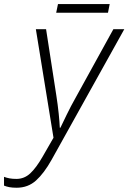

<svg xmlns="http://www.w3.org/2000/svg" viewBox="-126 -673 626 936"><path d="M-44.9 242.2Q-65.9 242.2 -80.1 239.5Q-94.2 236.8 -106.4 231.9V189Q-94.2 193.8 -79.6 196.5Q-64.9 199.2 -45.9 199.2Q-7.8 199.2 21.2 172.4Q50.3 145.5 82 90.3L134.8 -1.5L48.8 -530.8H98.6L148.4 -209Q155.8 -161.6 160.2 -118.9Q164.6 -76.2 165.5 -50.3H168.5Q179.2 -72.8 199.5 -114.5Q219.7 -156.2 242.2 -195.8L426.8 -530.8H480L125.5 106Q88.9 171.4 49.8 206.8Q10.7 242.2 -44.9 242.2ZM147.9 -610.8 156.7 -653.3H408.7L400.4 -610.8Z"/></svg>

Font: Open Sans Light
Style: Italic
Weight: 300
Italic angle: -12°
Designer: Monotype Design Team
Foundry: Monotype Imaging Inc.
Version: Version 3.003; ttfautohint (v1.8.4)